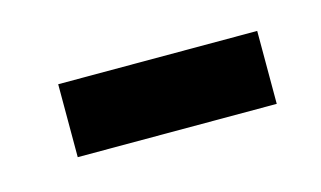

<svg xmlns="http://www.w3.org/2000/svg" viewBox="-29 -439 298 178"><g transform="rotate(-15 119.5 -350.0)"><path d="M31 -385H222V-315H31Z"/></g></svg>

Font: Bebas Neue Regular
Style: Regular
Weight: 400
Designer: Ryoichi Tsunekawa & LGV (GE)
Foundry: Free Software Foundation, Inc.
Version: Version 1.003 August 13, 2016